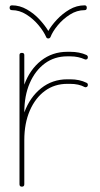

<svg xmlns="http://www.w3.org/2000/svg" viewBox="-20 -699 375 719"><path d="M71 -9Q71 0 62 0Q53 0 53 -9V-493Q53 -501 62 -501Q71 -501 71 -493V-382Q92 -439 134 -472Q176 -505 232 -505H243Q260 -505 275.5 -502Q291 -499 304 -493Q309 -490 309 -485Q309 -479 305 -477Q301 -475 297 -477Q286 -482 272.5 -485Q259 -488 243 -488H232Q184 -488 148 -461.5Q112 -435 91.5 -388Q71 -341 71 -278Q92 -335 134 -368.5Q176 -402 232 -402H243Q278 -402 304 -389Q309 -387 309 -381Q309 -376 305 -373.5Q301 -371 297 -373Q286 -379 272.5 -382Q259 -385 243 -385H232Q184 -385 148 -358.5Q112 -332 91.5 -284.5Q71 -237 71 -174ZM153 -560Q144 -581 124.5 -604.5Q105 -628 79 -644.5Q53 -661 25 -661Q16 -661 16 -670Q16 -679 25 -679Q54 -679 81 -663.5Q108 -648 128.5 -625.5Q149 -603 161 -583Q172 -603 193 -625.5Q214 -648 240.5 -663.5Q267 -679 297 -679Q305 -679 305 -670Q305 -661 297 -661Q268 -661 242 -644.5Q216 -628 196.5 -604.5Q177 -581 169 -560Q166 -555 161 -555Q155 -555 153 -560Z"/></svg>

Font: Libertine Sup Thin
Style: Regular
Weight: 100
Designer: Bastien Sozeau
Foundry: NBR — Bastien Sozeau
Version: Version 2.003; ttfautohint (v1.8.4.7-5d5b);gftools[0.9.33]